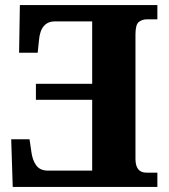

<svg xmlns="http://www.w3.org/2000/svg" viewBox="-20 -734 663 754"><path d="M598 0H30L24 -187H96L103 -139Q107 -106 122 -85Q137 -64 168 -64H342V-342H121V-405H342V-650H196Q139 -650 133 -575L128 -527H55L58 -714H598V-658H556Q539 -658 525.5 -648Q512 -638 512 -599V-110Q512 -56 555 -56H598Z"/></svg>

Font: Noto Serif SemiCondensed Extra
Style: Regular
Weight: 800
Width: 4
Designer: Monotype Design Team
Foundry: Monotype Imaging Inc.
Version: Version 1.002